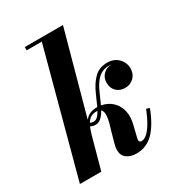

<svg xmlns="http://www.w3.org/2000/svg" viewBox="-181 -862 906 985"><g transform="rotate(-30 272.0 -370.0)"><path d="M8.7 0 204.7 -730.5H115.2V-750H341.3L135.3 0ZM339.5 10Q304.5 10 282.4 -6.5Q260.3 -23 260.3 -55.7Q260.3 -65.3 262.5 -76.6Q264.8 -88 267.8 -97.5L281.5 -147Q288 -167.8 294.4 -190.9Q300.8 -214 302.5 -234.4Q304.3 -254.8 296.6 -267.5Q289 -280.3 266.8 -280.3Q241.8 -280.3 226.5 -266.5Q211.3 -252.8 202.4 -232Q193.5 -211.3 187.3 -190H175.8Q186.5 -233 201.8 -256.4Q217 -279.7 236.5 -288.6Q256 -297.5 279 -297.5Q308 -297.5 333.6 -286.4Q359.3 -275.2 377.1 -253.6Q395 -232 401.5 -200.6Q408 -169.2 398.5 -128.5L380.8 -56.3Q380.3 -53.3 379.9 -50Q379.5 -46.8 379.5 -45.3Q379.5 -32.5 394 -32.5Q407.3 -32.5 423 -44.5Q438.8 -56.5 457.1 -85.4Q475.5 -114.3 495.8 -164.8L514.8 -158Q481.8 -72.7 440.3 -31.4Q398.8 10 339.5 10ZM230.3 -222.7Q220.3 -222.7 211.6 -225.7Q203 -228.7 196.8 -233.7L204 -252.7Q208.8 -247 215.1 -244.4Q221.5 -241.7 230.3 -241.7Q246.8 -241.7 260 -258.6Q273.3 -275.5 285.5 -302.5Q297.8 -329.5 310.8 -359.5Q333 -410.5 363 -440Q393 -469.5 440.8 -469.5Q467.8 -469.5 487.8 -457.9Q507.8 -446.2 519 -427Q530.3 -407.7 530.3 -385Q530.3 -351.7 509 -331.1Q487.8 -310.5 457.5 -310.5Q426.8 -310.5 406.8 -329.5Q386.7 -348.5 386.7 -381.5Q386.7 -410.5 406.1 -430.1Q425.5 -449.8 454 -449.8Q469.8 -449.8 487.1 -441.9Q504.5 -434 516.9 -419.5Q529.3 -405 529.3 -385H510Q510 -402.5 501.6 -417.6Q493.3 -432.7 477.5 -442Q461.8 -451.2 439.8 -451.2Q402.8 -451.2 376.6 -427Q350.5 -402.7 330.8 -355.7Q317 -323.5 302.8 -292.9Q288.5 -262.2 271.1 -242.5Q253.8 -222.7 230.3 -222.7Z"/></g></svg>

Font: Bodoni Moda
Style: Italic
Weight: 400
Italic angle: -13°
Designer: Owen Earl
Foundry: indestructible type
Version: Version 2.005